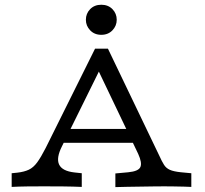

<svg xmlns="http://www.w3.org/2000/svg" viewBox="-20 -772 848 793"><path d="M236.3 -168.5Q211.3 -119.4 224.2 -92.3Q237.1 -65.3 287.9 -59.7L317.7 -56.5V0Q281.5 -1.6 241.5 -2Q201.6 -2.4 161.3 -2.4Q126.6 -2.4 92.3 -2Q58.1 -1.6 28.2 0V-56.5L51.6 -58.9Q79.8 -62.1 98.8 -71Q117.7 -79.8 133.5 -101.2Q149.2 -122.6 168.5 -160.5L372.6 -571H425.8L637.9 -129Q648.4 -105.6 657.3 -91.5Q666.1 -77.4 681.5 -70.6Q696.8 -63.7 727.4 -60.5L770.2 -56.5V0Q758.9 -0.8 739.1 -1.2Q719.4 -1.6 697.2 -2Q675 -2.4 655.6 -2.4H658.1H661.3Q638.7 -2.4 612.5 -2Q586.3 -1.6 558.9 -1.2Q531.5 -0.8 505.2 -0.4Q479 0 456.5 0.8V-55.6L509.7 -60.5Q551.6 -64.5 559.7 -81.9Q567.7 -99.2 550.8 -136.3L375.8 -502.4L404 -508.1ZM212.9 -182.3 239.5 -239.5H543.5L565.3 -182.3ZM398.4 -628.2Q370.2 -628.2 352.4 -646.8Q334.7 -665.3 334.7 -690.3Q334.7 -716.1 352.4 -734.3Q370.2 -752.4 398.4 -752.4Q426.6 -752.4 444.4 -734.3Q462.1 -716.1 462.1 -690.3Q462.1 -665.3 444.4 -646.8Q426.6 -628.2 398.4 -628.2Z"/></svg>

Font: Playfair 5pt SemiExpanded Light
Style: Regular
Weight: 300
Width: 6
Designer: Claus Eggers Sørensen
Foundry: Claus Eggers Sørensen
Version: Version 2.203